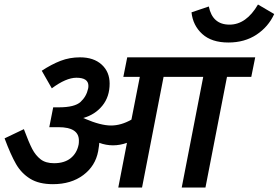

<svg xmlns="http://www.w3.org/2000/svg" viewBox="-58 -839 1246 859"><path d="M0 0ZM957.5 -495 861.2 0H755L851.2 -495H673.8L577.5 0H471.2L510 -200Q478.8 -188.8 447.5 -188.8Q416.2 -188.8 386.2 -200Q386.2 -192.5 381.2 -162.5Q368.8 -96.2 314.4 -55.6Q260 -15 178.8 -15Q116.2 -15 76.9 -39.4Q37.5 -63.8 13.8 -105Q-10 -146.2 -37.5 -220L48.8 -261.2Q71.2 -201.2 86.2 -172.5Q101.2 -143.8 123.8 -126.2Q146.2 -108.8 183.8 -108.8Q230 -108.8 258.1 -131.2Q286.2 -153.8 293.8 -192.5Q295 -198.8 295 -210Q295 -270 203.8 -270H190H162.5L180 -358.8H205Q276.2 -358.8 302.5 -383.1Q328.8 -407.5 336.2 -442.5Q337.5 -447.5 337.5 -455Q337.5 -491.2 283.8 -491.2Q237.5 -491.2 173.8 -443.8L128.8 -522.5Q172.5 -551.2 213.1 -566.9Q253.8 -582.5 300 -582.5Q361.2 -582.5 396.9 -550Q432.5 -517.5 432.5 -465Q432.5 -406.2 400 -366.2Q367.5 -326.2 315 -311.2L316.2 -310Q320 -310 322.5 -307.5Q392.5 -277.5 438.8 -277.5Q483.8 -277.5 530 -303.8L567.5 -495H493.8L511.2 -582.5H1083.8L1066.2 -495ZM798.8 -783.8 876.2 -810Q892.5 -728.8 968.8 -728.8Q1043.8 -728.8 1096.2 -818.8L1168.8 -776.2Q1142.5 -718.8 1089.4 -683.8Q1036.2 -648.8 963.8 -648.8Q888.8 -648.8 846.9 -686.9Q805 -725 798.8 -783.8Z"/></svg>

Font: Cambay
Style: Bold Italic
Weight: 700
Italic angle: -11°
Designer: Pooja Saxena
Foundry: Pooja Saxena
Version: Version 1.006;PS 001.006;hotconv 1.0.70;makeotf.lib2.5.58329